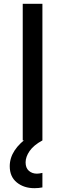

<svg xmlns="http://www.w3.org/2000/svg" viewBox="-20 -735 341 1005"><path d="M202 0H99V-715H202ZM202 170V246Q192 248 181.5 249Q171 250 160 250Q105 250 68 220Q31 190 31 135Q31 48 134 -22L202 0Q156 25 135 55.5Q114 86 114 115Q114 144 131 159Q148 174 173 174Q178 174 186 173Q194 172 202 170Z"/></svg>

Font: Wix Madefor Text Medium
Style: Regular
Weight: 500
Designer: Dalton Maag Ltd
Foundry: Dalton Maag Ltd
Version: Version 3.100